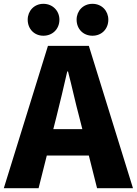

<svg xmlns="http://www.w3.org/2000/svg" viewBox="-28 -985 716 1005"><path d="M199 -798C248 -798 283 -834 283 -882C283 -928 248 -965 199 -965C151 -965 117 -928 117 -882C117 -834 151 -798 199 -798ZM456 -798C505 -798 539 -834 539 -882C539 -928 505 -965 456 -965C407 -965 373 -928 373 -882C373 -834 407 -798 456 -798ZM-8 0H174L217 -171H437L480 0H668L437 -745H223ZM251 -309 267 -372C286 -446 306 -533 324 -611H328C348 -535 367 -446 387 -372L403 -309Z"/></svg>

Font: Noto Sans KR Black
Style: Regular
Weight: 900
Designer: Ryoko NISHIZUKA 西塚涼子 (kana, bopomofo & ideographs); Paul D. Hunt (Latin, Greek & Cyrillic); Sandoll Communications 산돌커뮤니
Foundry: Adobe
Version: Version 2.004;hotconv 1.0.118;makeotfexe 2.5.65603